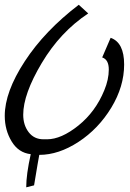

<svg xmlns="http://www.w3.org/2000/svg" viewBox="-25 -654 548 812"><path d="M-4.9 -164.1Q-4.9 -265.1 79.6 -394.5Q164.1 -523.9 308.1 -633.8L348.1 -597.2Q230 -519 151.6 -387.5Q73.2 -255.9 73.2 -168.9Q73.2 -125 96.2 -95Q119.1 -64.9 159.2 -64.9H173.8Q233.9 -64.9 306.4 -123Q378.9 -181.2 416 -272Q435.1 -317.9 435.1 -359.9Q435.1 -401.9 407.2 -411.1L442.9 -494.1Q500 -474.1 500 -381.1Q500 -288.1 445.6 -198.5Q391.1 -108.9 307.1 -54Q223.1 1 141.1 1Q138.2 14.2 119.1 129.9L85.9 138.2Q85.9 84 105 -2Q53.2 -7.8 24.2 -55.9Q-4.9 -104 -4.9 -164.1Z"/></svg>

Font: Marck Script
Style: Regular
Weight: 400
Designer: Denis Masharov, Marck Fogel
Foundry: Denis Masharov
Version: Version 1.002